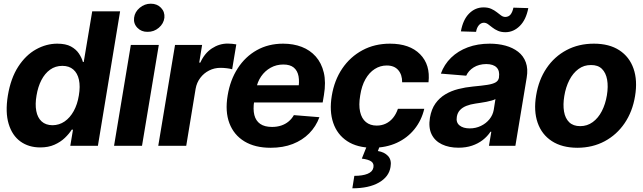

<svg xmlns="http://www.w3.org/2000/svg" viewBox="-20 -789 3480 1039"><path d="M197.8 8.8Q135.3 8.8 90.6 -23.4Q45.9 -55.7 26.9 -118.4Q7.8 -181.2 22.5 -272Q38.1 -365.7 78.6 -428.2Q119.1 -490.7 174.8 -521.7Q230.5 -552.7 290 -552.7Q335.9 -552.7 364 -537.4Q392.1 -522 407.2 -499Q422.4 -476.1 428.7 -453.6H433.1L479 -727.5H629.9L509.8 0H360.4L375 -87.4H368.2Q354 -64.9 330.8 -42.7Q307.6 -20.5 274.7 -5.9Q241.7 8.8 197.8 8.8ZM264.2 -111.3Q300.8 -111.8 329.8 -131.8Q358.9 -151.9 378.9 -188Q398.9 -224.1 406.7 -272.5Q415 -321.3 407.2 -357.2Q399.4 -393.1 376.7 -412.8Q354 -432.6 317.4 -432.6Q279.8 -432.6 251.2 -412.1Q222.7 -391.6 204.1 -355.7Q185.5 -319.8 177.7 -272.5Q169.4 -225.1 176.3 -188.7Q183.1 -152.3 205.1 -132.1Q227.1 -111.8 264.2 -111.3Z M597.2 0 688 -545.9H839.4L748.5 0ZM778.3 -616.7Q745.1 -616.2 723.4 -638.7Q701.7 -661.1 705.6 -692.9Q709.5 -724.6 736.1 -746.8Q762.7 -769 795.9 -769Q830.1 -769 851.3 -746.8Q872.6 -724.6 869.6 -692.9Q865.7 -661.1 839.4 -638.7Q813 -616.2 778.3 -616.7Z M836.4 0 927.2 -545.9H1073.7L1058.1 -450.2H1064Q1086.9 -501 1126.7 -527.1Q1166.5 -553.2 1211.9 -553.2Q1223.6 -553.2 1236.1 -552Q1248.5 -550.8 1258.8 -548.8L1236.3 -414.1Q1226.1 -417.5 1207.8 -419.7Q1189.5 -421.9 1172.9 -421.9Q1140.1 -421.9 1111.6 -407.5Q1083 -393.1 1063.7 -367.4Q1044.4 -341.8 1038.6 -308.6L987.8 0Z M1444.3 10.7Q1359.9 10.7 1302.7 -23.9Q1245.6 -58.6 1221.4 -122.1Q1197.3 -185.5 1211.9 -272.5Q1225.6 -356 1266.4 -419.2Q1307.1 -482.4 1369.9 -517.6Q1432.6 -552.7 1512.2 -552.7Q1567.4 -552.7 1612.5 -535.4Q1657.7 -518.1 1688.7 -483.2Q1719.7 -448.2 1732.2 -396.2Q1744.6 -344.2 1732.9 -274.4L1726.1 -234.4H1265.6L1280.8 -327.6H1668.5L1593.8 -304.2Q1601.1 -346.2 1595.5 -376.5Q1589.8 -406.7 1569.8 -423.3Q1549.8 -439.9 1513.2 -439.9Q1475.6 -439.9 1444.6 -422.6Q1413.6 -405.3 1393.1 -375.5Q1372.6 -345.7 1366.2 -307.6L1355.5 -241.7Q1348.6 -197.8 1356.4 -166.5Q1364.3 -135.3 1387.9 -118.7Q1411.6 -102.1 1452.1 -102.1Q1479 -102.1 1501.7 -109.6Q1524.4 -117.2 1541.7 -131.6Q1559.1 -146 1570.3 -166L1708.5 -154.8Q1689.9 -104.5 1653.3 -67.4Q1616.7 -30.3 1564.2 -9.8Q1511.7 10.7 1444.3 10.7Z M1996.6 10.7Q1912.6 10.3 1858.6 -25.4Q1804.7 -61 1783.2 -124.3Q1761.7 -187.5 1775.4 -270.5Q1789.1 -354.5 1832 -418Q1875 -481.4 1941.2 -517.1Q2007.3 -552.7 2090.3 -552.7Q2196.8 -552.7 2253.2 -495.6Q2309.6 -438.5 2298.8 -343.8H2156.2Q2156.7 -384.3 2135.3 -409.4Q2113.8 -434.6 2072.8 -434.6Q2037.6 -434.6 2007.8 -415.5Q1978 -396.5 1957.5 -360.4Q1937 -324.2 1929.2 -272.5Q1920.4 -220.7 1928.7 -184.1Q1937 -147.5 1960.2 -128.4Q1983.4 -109.4 2018.6 -109.4Q2044.9 -109.4 2067.4 -119.9Q2089.8 -130.4 2106.7 -150.9Q2123.5 -171.4 2133.3 -200.2H2275.9Q2261.2 -137.7 2222.9 -90.1Q2184.6 -42.5 2127.2 -16.1Q2069.8 10.3 1996.6 10.7ZM1966.8 -2.9H2036.6L2024.9 28.3Q2060.1 33.7 2080.1 55.4Q2100.1 77.1 2093.3 114.7Q2085 167.5 2030.8 198.7Q1976.6 230 1886.7 230L1897.5 162.6Q1941.9 162.6 1969 151.6Q1996.1 140.6 2000.5 118.2Q2004.9 96.2 1989.5 85Q1974.1 73.7 1938 69.3Z M2460.9 10.3Q2409.2 10.3 2371.1 -8.1Q2333 -26.4 2315.4 -62.5Q2297.9 -98.6 2306.6 -152.3Q2314.5 -198.2 2336.2 -228.8Q2357.9 -259.3 2389.6 -278.3Q2421.4 -297.4 2460 -307.1Q2498.5 -316.9 2539.6 -320.8Q2587.4 -325.2 2617.2 -329.8Q2647 -334.5 2662.1 -343.3Q2677.2 -352.1 2680.2 -369.1V-371.6Q2685.1 -405.3 2667.7 -423.6Q2650.4 -441.9 2611.8 -442.4Q2571.3 -441.9 2543.2 -424.3Q2515.1 -406.7 2502.9 -379.4L2365.7 -390.6Q2383.8 -440.4 2421.1 -476.8Q2458.5 -513.2 2511.7 -533Q2564.9 -552.7 2630.4 -552.7Q2675.8 -552.7 2715.3 -542Q2754.9 -531.2 2783.7 -509Q2812.5 -486.8 2825.4 -451.7Q2838.4 -416.5 2830.1 -368.2L2769 0H2626L2638.7 -76.2H2634.3Q2617.2 -50.3 2592 -31Q2566.9 -11.7 2534.2 -0.7Q2501.5 10.3 2460.9 10.3ZM2522 -94.2Q2554.7 -94.2 2582.5 -107.7Q2610.4 -121.1 2628.7 -143.8Q2647 -166.5 2651.9 -194.8L2661.1 -252.9Q2653.8 -248.5 2640.6 -244.9Q2627.4 -241.2 2611.8 -238Q2596.2 -234.9 2580.6 -232.7Q2564.9 -230.5 2552.7 -228.5Q2525.4 -224.6 2503.9 -216.1Q2482.4 -207.5 2469 -193.1Q2455.6 -178.7 2452.1 -157.2Q2446.8 -126.5 2466.6 -110.4Q2486.3 -94.2 2522 -94.2ZM2715.8 -614.7Q2691.9 -614.7 2674.6 -622.3Q2657.2 -629.9 2644.5 -640.1Q2631.8 -650.4 2620.8 -658.2Q2609.9 -666 2598.1 -666Q2582 -665.5 2570.8 -651.9Q2559.6 -638.2 2556.2 -616.7L2474.1 -619.1Q2485.4 -682.6 2518.6 -715.8Q2551.8 -749 2596.7 -749Q2621.1 -749 2638.2 -741.2Q2655.3 -733.4 2668 -723.4Q2680.7 -713.4 2691.7 -705.3Q2702.6 -697.3 2714.8 -697.3Q2732.9 -697.8 2743.2 -710.9Q2753.4 -724.1 2758.3 -747.6L2838.9 -745.1Q2826.7 -682.1 2793 -648.7Q2759.3 -615.2 2715.8 -614.7Z M3104.5 10.7Q3021 10.3 2966.3 -25.4Q2911.6 -61 2889.4 -124.8Q2867.2 -188.5 2881.3 -272.9Q2895 -356.9 2937.5 -419.9Q2980 -482.9 3045.7 -517.8Q3111.3 -552.7 3193.8 -552.7Q3276.9 -552.7 3331.5 -517.1Q3386.2 -481.4 3408.4 -417.5Q3430.7 -353.5 3416.5 -268.6Q3402.8 -185.1 3360.1 -122.3Q3317.4 -59.6 3252.2 -24.7Q3187 10.3 3104.5 10.7ZM3119.6 -106.4Q3157.7 -106.4 3187.5 -128.2Q3217.3 -149.9 3236.8 -187.7Q3256.3 -225.6 3264.2 -273.4Q3272 -320.8 3265.4 -357.9Q3258.8 -395 3237.3 -416.3Q3215.8 -437.5 3178.2 -437Q3140.1 -437.5 3110.4 -415.5Q3080.6 -393.6 3061 -355.5Q3041.5 -317.4 3033.7 -269.5Q3025.9 -222.7 3032.2 -185.5Q3038.6 -148.4 3060.3 -127.4Q3082 -106.4 3119.6 -106.4Z"/></svg>

Font: Inter Tight
Style: Bold Italic
Weight: 700
Italic angle: -9.39999°
Designer: Rasmus Andersson
Foundry: rsms
Version: Version 3.004